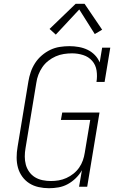

<svg xmlns="http://www.w3.org/2000/svg" viewBox="-20 -987 640 1015"><path d="M239 8Q211 8 184 2Q157 -4 135 -18Q113 -32 97.5 -53.5Q82 -75 75 -100.5Q68 -126 68 -154.5Q68 -183 73 -211L130 -556Q134 -581 142.5 -606Q151 -631 165.5 -653.5Q180 -676 201 -694Q222 -712 246 -723.5Q270 -735 296 -739Q322 -743 347 -743Q372 -743 397 -738.5Q422 -734 443.5 -723.5Q465 -713 481.5 -696Q498 -679 507 -657L520 -735H563L533 -554H490Q495 -584 490.5 -614Q486 -644 467 -665.5Q448 -687 419.5 -696Q391 -705 361 -705Q339 -705 317 -701.5Q295 -698 274.5 -689Q254 -680 235.5 -665.5Q217 -651 204 -632Q191 -613 183 -592Q175 -571 172 -549L115 -204Q111 -182 111 -159.5Q111 -137 116.5 -116.5Q122 -96 134.5 -78.5Q147 -61 165 -50Q183 -39 205 -34.5Q227 -30 249 -30Q249 -30 249 -30Q249 -30 249 -30Q270 -30 290.5 -33.5Q311 -37 331 -46Q351 -55 368.5 -69Q386 -83 398.5 -101Q411 -119 418 -139Q425 -159 428 -179L457 -353H302L309 -392H506L441 0H398L413 -87Q400 -64 380.5 -45Q361 -26 338 -13.5Q315 -1 289.5 3.5Q264 8 239 8ZM275 -804 242 -834 380 -967H427L520 -830L481 -807L399 -937Z"/></svg>

Font: Iosevka Curly Slab XLtEx
Style: Italic
Weight: 200
Width: 7
Italic angle: -9°
Monospace: yes
Designer: Belleve Invis
Foundry: Belleve Invis
Version: Version 11.1.0; ttfautohint (v1.8.3)